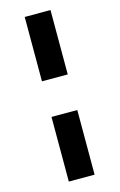

<svg xmlns="http://www.w3.org/2000/svg" viewBox="-130 -781 606 973"><g transform="rotate(-15 172.5 -295.0)"><path d="M104.8 -202.8V136.4H240.1V-202.8ZM240.1 -727.3H104.8V-389.6H240.1Z"/></g></svg>

Font: Karasuma Gothic
Style: Bold
Weight: 700
Designer: Rasmus Andersson / Ryoko Nishizuka
Foundry: Genbu
Version: Version 1.00